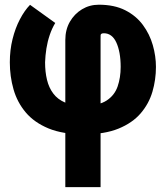

<svg xmlns="http://www.w3.org/2000/svg" viewBox="-20 -557 708 811"><path d="M255.9 233.4V-388.2Q255.9 -431.6 275.1 -465.1Q294.4 -498.5 326.4 -517.8Q358.4 -537.1 397.5 -537.1Q462.9 -537.1 509 -513.7Q555.2 -490.2 583.7 -451.4Q612.3 -412.6 625.5 -366.2Q638.7 -319.8 638.7 -274.4Q638.7 -220.2 623.8 -169.4Q608.9 -118.7 574 -78.1Q539.1 -37.6 480.5 -13.7Q421.9 10.3 334.5 10.3Q245.1 10.3 184.8 -14.6Q124.5 -39.6 88.6 -82.3Q52.7 -125 37.1 -179.7Q21.5 -234.4 21.5 -293.9Q21.5 -345.7 33 -391.8Q44.4 -438 64 -475.3Q83.5 -512.7 106.9 -536.6L213.4 -460Q199.7 -437.5 190.2 -409.7Q180.7 -381.8 176 -352.1Q171.4 -322.3 170.4 -293.9Q170.4 -253.4 178.5 -220Q186.5 -186.5 205.1 -161.9Q223.6 -137.2 255.1 -123.8Q286.6 -110.4 334.5 -110.4Q396.5 -110.4 430.2 -132.3Q463.9 -154.3 476.8 -191.7Q489.7 -229 489.7 -274.4Q489.7 -306.6 484.9 -332.8Q480 -358.9 471.2 -377.9Q462.4 -397 449.2 -406.7Q436 -416.5 418.9 -416.5Q405.3 -416.5 405 -408.2Q404.8 -399.9 404.8 -392.1V233.4Z"/></svg>

Font: Roboto Condensed ExtraBold
Style: Regular
Weight: 800
Designer: Christian Robertson
Foundry: Google
Version: Version 3.008; 2023